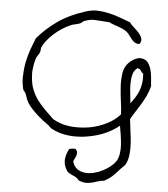

<svg xmlns="http://www.w3.org/2000/svg" viewBox="-64 -800 971 1111"><g transform="rotate(5 422.0 -244.0)"><path d="M803.7 -334Q795.9 -303.7 783.7 -278.3Q771.5 -252.9 757.3 -229Q743.2 -205.1 728 -182.1Q712.9 -159.2 699.2 -134.8Q702.1 -103.5 707 -68.8Q711.9 -34.2 714.8 0Q715.8 16.6 715.8 31.2Q715.8 49.8 713.9 68.4Q710.9 101.6 696.3 129.9Q668 158.2 642.1 187Q616.2 215.8 579.1 234.4Q563.5 234.4 548.3 239.7Q533.2 245.1 516.6 249.5Q500 253.9 481.4 254.9H476.6Q460 254.9 438.5 247.1Q433.6 245.1 428.7 238.8Q423.8 232.4 416 227.5Q400.4 219.7 384.3 212.4Q368.2 205.1 360.4 192.4Q343.8 165 343.8 138.7V129.9Q346.7 99.6 363.3 68.4Q372.1 66.4 380.9 64.5H399.4Q408.2 73.2 410.2 82V88.9Q410.2 94.7 409.2 99.6Q406.2 109.4 401.4 118.7Q396.5 127.9 392.6 136.7Q400.4 166 419.9 180.2Q439.5 194.3 464.8 197.3Q471.7 198.2 479.5 198.2Q498 198.2 517.6 193.4Q544.9 186.5 570.3 173.3Q595.7 160.2 615.2 143.6Q634.8 127 644.5 110.4Q655.3 90.8 658.2 65.4Q660.2 49.8 660.2 34.2Q660.2 23.4 659.2 12.7Q657.2 -14.6 652.8 -41.5Q648.4 -68.4 644.5 -91.8Q614.3 -65.4 566.9 -43.9Q519.5 -22.5 465.8 -13.7Q430.7 -6.8 394.5 -6.8Q375 -6.8 356.4 -8.8Q299.8 -13.7 252 -40Q246.1 -43 241.2 -48.8Q236.3 -54.7 229.5 -59.6Q214.8 -69.3 196.8 -83.5Q178.7 -97.7 161.6 -113.3Q144.5 -128.9 129.4 -145.5Q114.3 -162.1 105.5 -176.8Q94.7 -194.3 89.4 -214.4Q84 -234.4 69.3 -249Q59.6 -286.1 59.6 -322.3Q59.6 -327.1 60.5 -333Q61.5 -374 69.3 -412.6Q77.1 -451.2 89.8 -486.3Q102.5 -521.5 115.2 -552.7Q165 -611.3 229.5 -656.7Q293.9 -702.1 385.7 -731.4Q419.9 -743.2 452.1 -743.2H455.1Q488.3 -742.2 521.5 -734.9Q554.7 -727.5 586.9 -715.8Q619.1 -704.1 650.4 -692.4Q659.2 -678.7 674.8 -665.5Q690.4 -652.3 703.6 -637.7Q716.8 -623 722.7 -607.4Q724.6 -601.6 724.6 -596.7Q724.6 -585 715.8 -572.3H709Q698.2 -572.3 689.5 -577.1Q678.7 -584 669.9 -594.2Q661.1 -604.5 652.8 -616.7Q644.5 -628.9 634.8 -636.7Q623 -645.5 610.4 -651.4Q597.7 -657.2 584.5 -661.6Q571.3 -666 557.6 -670.9Q543.9 -675.8 530.3 -682.6Q491.2 -684.6 456.1 -687.5Q450.2 -688.5 443.4 -688.5Q415 -688.5 385.7 -676.8Q378.9 -673.8 373.5 -668.5Q368.2 -663.1 360.4 -660.2Q347.7 -655.3 335 -653.3Q322.3 -651.4 311.5 -646.5Q287.1 -636.7 262.2 -620.6Q237.3 -604.5 215.3 -585Q193.4 -565.4 176.3 -543.9Q159.2 -522.5 151.4 -502.9Q149.4 -499 149.4 -494.1V-488.3Q149.4 -483.4 147.5 -477.5Q144.5 -466.8 136.2 -456.1Q127.9 -445.3 125 -434.6Q117.2 -411.1 114.3 -383.8Q111.3 -366.2 111.3 -350.6Q111.3 -341.8 112.3 -334Q114.3 -290 127.4 -256.3Q140.6 -222.7 161.1 -195.3Q181.6 -168 206.1 -144Q230.5 -120.1 255.9 -95.7Q301.8 -68.4 358.4 -62.5Q378.9 -60.5 399.4 -60.5Q434.6 -60.5 468.8 -66.4Q522.5 -76.2 569.3 -100.1Q616.2 -124 644.5 -157.2Q643.6 -187.5 638.2 -225.6Q632.8 -263.7 629.9 -302.7Q627.9 -323.2 627.9 -343.8Q627.9 -360.4 629.9 -377Q631.8 -413.1 647.5 -438.5Q652.3 -447.3 661.6 -457Q670.9 -466.8 682.6 -474.6Q694.3 -482.4 708 -487.3Q717.8 -491.2 727.5 -491.2Q731.4 -491.2 735.4 -490.2Q759.8 -487.3 772.5 -470.2Q785.2 -453.1 791.5 -429.7Q797.9 -406.2 799.8 -380.4Q801.8 -354.5 803.7 -334ZM752 -402.3Q742.2 -409.2 736.8 -419.4Q731.4 -429.7 715.8 -431.6Q696.3 -417 689.9 -392.1Q683.6 -367.2 683.6 -338.9Q683.6 -309.6 687.5 -279.8Q691.4 -250 693.4 -225.6Q706.1 -243.2 718.3 -261.7Q730.5 -280.3 738.8 -301.3Q747.1 -322.3 751 -347.7Q752.9 -361.3 752.9 -377Q752.9 -389.6 752 -402.3Z"/></g></svg>

Font: Crafty Girls
Style: Regular
Weight: 400
Designer: Crystal Kluge
Foundry: Font Diner, Inc DBA Tart Workshop
Version: Version 1.001